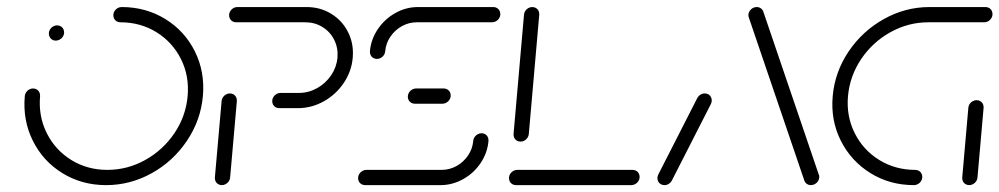

<svg xmlns="http://www.w3.org/2000/svg" viewBox="-20 -539 2910 559"><path d="M122.2 -443Q122.6 -448.9 126.1 -454.1Q129.6 -459.3 135 -462.2Q140.4 -465.2 146.3 -465.2Q152.2 -465.2 157.2 -462.2Q162.2 -459.3 164.6 -454.1Q167 -448.9 166.7 -443Q166.3 -437 162.8 -431.9Q159.3 -426.7 153.7 -423.7Q148.1 -420.7 142.2 -420.7Q136.3 -420.7 131.5 -423.7Q126.7 -426.7 124.3 -431.9Q121.9 -437 122.2 -443ZM310 -496.3Q310.4 -502.2 313.9 -507.4Q317.4 -512.6 322.8 -515.6Q328.1 -518.5 334.1 -518.5Q404.4 -518.5 461.1 -483.7Q517.8 -448.9 547.4 -389.3Q577 -329.6 570.7 -259.3Q564.4 -188.9 524.4 -129.3Q484.4 -69.6 421.9 -34.8Q359.3 0 288.9 0Q218.5 0 161.9 -34.8Q105.2 -69.6 75.6 -129.3Q45.9 -188.9 52.2 -259.3Q52.6 -265.2 56.1 -270.4Q59.6 -275.6 65 -278.5Q70.4 -281.5 76.3 -281.5Q82.2 -281.5 87.2 -278.5Q92.2 -275.6 94.6 -270.4Q97 -265.2 96.7 -259.3Q91.5 -200.7 116.1 -151.5Q140.7 -102.2 187.4 -73.3Q234.1 -44.4 292.6 -44.4Q351.1 -44.4 403 -73.3Q454.8 -102.2 488 -151.5Q521.1 -200.7 526.3 -259.3Q531.5 -317.8 506.9 -367Q482.2 -416.3 435.6 -445.2Q388.9 -474.1 330.4 -474.1Q324.4 -474.1 319.4 -477Q314.4 -480 312 -485.2Q309.6 -490.4 310 -496.3Z M625.9 0Q620 0 615 -3Q610 -5.9 607.6 -11.1Q605.2 -16.3 605.6 -22.2L625.2 -244.8Q625.6 -250.7 629.1 -255.9Q632.6 -261.1 638 -264.1Q643.3 -267 649.3 -267Q655.2 -267 660.2 -264.1Q665.2 -261.1 667.6 -255.9Q670 -250.7 669.6 -244.8L650 -22.2Q649.6 -16.3 646.1 -11.1Q642.6 -5.9 637.2 -3Q631.9 0 625.9 0ZM772.6 -246.3Q773 -252.2 776.5 -257.4Q780 -262.6 785.4 -265.6Q790.7 -268.5 796.7 -268.5H850.7Q878.5 -268.5 903.3 -282.4Q928.1 -296.3 944.1 -319.8Q960 -343.3 962.6 -371.5Q964.8 -399.3 953.1 -422.8Q941.5 -446.3 919.1 -460.2Q896.7 -474.1 868.9 -474.1H667.4Q661.5 -474.1 656.5 -477Q651.5 -480 649.1 -485.2Q646.7 -490.4 647 -496.3Q647.4 -502.2 650.9 -507.4Q654.4 -512.6 659.8 -515.6Q665.2 -518.5 671.1 -518.5H872.6Q912.6 -518.5 944.6 -498.7Q976.7 -478.9 993.5 -445.2Q1010.4 -411.5 1007 -371.5Q1003.7 -331.5 980.9 -297.6Q958.1 -263.7 922.6 -243.9Q887 -224.1 847 -224.1H793Q787 -224.1 782 -227Q777 -230 774.6 -235.2Q772.2 -240.4 772.6 -246.3Z M1382.2 -151.1Q1388.1 -151.1 1393 -148.1Q1397.8 -145.2 1400.2 -140Q1402.6 -134.8 1402.2 -128.9Q1399.3 -94.1 1379.4 -64.4Q1359.6 -34.8 1328.3 -17.4Q1297 0 1262.2 0H1043Q1037 0 1032 -3Q1027 -5.9 1024.6 -11.1Q1022.2 -16.3 1022.6 -22.2Q1023 -28.1 1026.5 -33.3Q1030 -38.5 1035.4 -41.5Q1040.7 -44.4 1046.7 -44.4H1265.9Q1288.9 -44.4 1309.3 -55.7Q1329.6 -67 1342.8 -86.5Q1355.9 -105.9 1357.8 -128.9Q1358.1 -134.8 1361.7 -140Q1365.2 -145.2 1370.7 -148.1Q1376.3 -151.1 1382.2 -151.1ZM1292.2 -259.3Q1291.9 -253.3 1288.3 -248.1Q1284.8 -243 1279.4 -240Q1274.1 -237 1268.1 -237H1187.8Q1181.9 -237 1176.9 -240Q1171.9 -243 1169.4 -248.1Q1167 -253.3 1167.4 -259.3Q1167.8 -265.2 1171.3 -270.4Q1174.8 -275.6 1180.2 -278.5Q1185.6 -281.5 1191.5 -281.5H1271.9Q1277.8 -281.5 1282.8 -278.5Q1287.8 -275.6 1290.2 -270.4Q1292.6 -265.2 1292.2 -259.3ZM1077.4 -367.4Q1071.5 -367.4 1066.5 -370.4Q1061.5 -373.3 1059.1 -378.5Q1056.7 -383.7 1057 -389.6Q1060 -424.4 1080 -454.1Q1100 -483.7 1131.1 -501.1Q1162.2 -518.5 1197 -518.5H1416.3Q1422.2 -518.5 1427.2 -515.6Q1432.2 -512.6 1434.6 -507.4Q1437 -502.2 1436.7 -496.3Q1436.3 -490.4 1432.8 -485.2Q1429.3 -480 1423.9 -477Q1418.5 -474.1 1412.6 -474.1H1193.3Q1170.4 -474.1 1150 -462.8Q1129.6 -451.5 1116.5 -432Q1103.3 -412.6 1101.5 -389.6Q1101.1 -383.7 1097.6 -378.5Q1094.1 -373.3 1088.7 -370.4Q1083.3 -367.4 1077.4 -367.4Z M1842.2 -22.2Q1841.9 -16.3 1838.3 -11.1Q1834.8 -5.9 1829.4 -3Q1824.1 0 1818.1 0H1482.2Q1476.3 0 1471.3 -3Q1466.3 -5.9 1463.9 -11.1Q1461.5 -16.3 1461.9 -22.2Q1462.2 -28.1 1465.7 -33.3Q1469.3 -38.5 1474.6 -41.5Q1480 -44.4 1485.9 -44.4H1821.9Q1827.8 -44.4 1832.8 -41.5Q1837.8 -38.5 1840.2 -33.3Q1842.6 -28.1 1842.2 -22.2ZM1495.6 -126.7Q1489.6 -126.7 1484.6 -129.6Q1479.6 -132.6 1477.2 -137.8Q1474.8 -143 1475.2 -148.9L1505.6 -496.3Q1505.9 -502.2 1509.4 -507.4Q1513 -512.6 1518.3 -515.6Q1523.7 -518.5 1529.6 -518.5Q1535.6 -518.5 1540.6 -515.6Q1545.6 -512.6 1548 -507.4Q1550.4 -502.2 1550 -496.3L1519.6 -148.9Q1519.3 -143 1515.7 -137.8Q1512.2 -132.6 1506.9 -129.6Q1501.5 -126.7 1495.6 -126.7Z M1914.4 0Q1908.5 0 1903.5 -3Q1898.5 -5.9 1896.1 -11.1Q1893.7 -16.3 1894.1 -22.2Q1894.4 -25.9 1896.7 -31.1L2010.4 -254.1Q2013.7 -260 2019.4 -263.5Q2025.2 -267 2031.9 -267Q2037.8 -267 2042.8 -264.1Q2047.8 -261.1 2050.2 -255.9Q2052.6 -250.7 2052.2 -244.8Q2051.9 -241.1 2049.6 -235.9L1935.9 -13Q1932.6 -7 1926.9 -3.5Q1921.1 0 1914.4 0ZM2365.2 -22.2Q2364.8 -16.3 2361.3 -11.1Q2357.8 -5.9 2352.4 -3Q2347 0 2341.1 0Q2334.4 0 2329.3 -3.5Q2324.1 -7 2321.9 -13L2160.4 -487.4Q2158.5 -491.9 2158.9 -496.3Q2159.3 -502.2 2162.8 -507.4Q2166.3 -512.6 2171.7 -515.6Q2177 -518.5 2183 -518.5Q2189.6 -518.5 2194.8 -515Q2200 -511.5 2202.2 -505.6L2363.7 -31.1Q2365.9 -27.4 2365.2 -22.2Z M2665.2 -22.2Q2664.8 -16.3 2661.3 -11.1Q2657.8 -5.9 2652.4 -3Q2647 0 2641.1 0Q2570.7 0 2514.3 -35Q2457.8 -70 2428 -129.4Q2398.1 -188.9 2404.4 -259.3Q2410.7 -329.6 2450.7 -389.1Q2490.7 -448.5 2553.3 -483.5Q2615.9 -518.5 2686.3 -518.5H2849.3Q2855.2 -518.5 2860.2 -515.6Q2865.2 -512.6 2867.6 -507.4Q2870 -502.2 2869.6 -496.3Q2869.3 -490.4 2865.7 -485.2Q2862.2 -480 2856.9 -477Q2851.5 -474.1 2845.6 -474.1H2682.6Q2624.4 -474.1 2572.4 -445.2Q2520.4 -416.3 2487.2 -366.9Q2454.1 -317.4 2448.9 -259.3Q2443.7 -201.1 2468.3 -151.7Q2493 -102.2 2539.8 -73.3Q2586.7 -44.4 2644.8 -44.4Q2650.7 -44.4 2655.7 -41.5Q2660.7 -38.5 2663.1 -33.3Q2665.6 -28.1 2665.2 -22.2ZM2801.9 0Q2795.9 0 2790.9 -3Q2785.9 -5.9 2783.5 -11.1Q2781.1 -16.3 2781.5 -22.2L2799.3 -225.2Q2799.6 -231.1 2803.1 -236.3Q2806.7 -241.5 2812 -244.4Q2817.4 -247.4 2823.3 -247.4Q2829.3 -247.4 2834.3 -244.4Q2839.3 -241.5 2841.7 -236.3Q2844.1 -231.1 2843.7 -225.2L2825.9 -22.2Q2825.6 -16.3 2822 -11.1Q2818.5 -5.9 2813.1 -3Q2807.8 0 2801.9 0Z"/></svg>

Font: 26F Galaxy Sans Oblique
Style: Regular
Weight: 400
Italic angle: -5°
Designer: C₂₉H₂₅N₃O₅
Version: Version 1.200;FEAKit 1.0